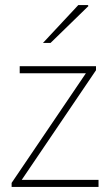

<svg xmlns="http://www.w3.org/2000/svg" viewBox="-20 -740 436 760"><path d="M26 0V-16L320 -450H58V-478H360V-462L66 -28H370V0ZM150 -570 290 -720H328L330 -716L180 -570Z"/></svg>

Font: SourceSans3VF
Style: Regular
Weight: 200
Designer: Paul D. Hunt
Foundry: Adobe
Version: Version 3.052;hotconv 1.1.0;makeotfexe 2.6.0